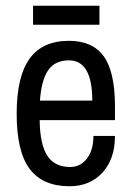

<svg xmlns="http://www.w3.org/2000/svg" viewBox="-20 -637 459 668"><path d="M95 -617H326V-551H95ZM380 -267V-219H118Q119 -135 144.5 -95.5Q170 -56 224 -56Q260 -56 282.5 -85.5Q305 -115 305 -164H380Q380 -84 336.5 -36.5Q293 11 222 11Q129 11 83.5 -49Q38 -109 38 -241Q38 -371 83 -433Q128 -495 220 -495Q302 -495 341 -441Q380 -387 380 -267ZM119 -287H301Q301 -427 220 -427Q171 -427 147.5 -392.5Q124 -358 119 -287Z"/></svg>

Font: Pragati Narrow
Style: Regular
Weight: 400
Designer: Hector Gatti, Marcela Romero, Pablo Cosgaya and Nicolas Silva
Foundry: Omnibus-Type
Version: Version 1.010; ttfautohint (v1.3)